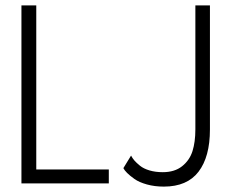

<svg xmlns="http://www.w3.org/2000/svg" viewBox="-20 -680 862 712"><path d="M59.5 -660H114.5V-51.5H383.5V0H59.5ZM758.5 -199.5Q758.5 -98.5 716.2 -43.2Q674 12 587.5 12Q553.5 12 524.8 4Q496 -4 478.8 -16.2Q461.5 -28.5 451.5 -38.5Q441.5 -48.5 437.5 -56.5L466 -103Q471 -93.5 478.2 -85Q485.5 -76.5 499 -65.5Q512.5 -54.5 534.5 -48Q556.5 -41.5 583.5 -41.5Q627.5 -41.5 655.2 -63.5Q683 -85.5 693.8 -119.5Q704.5 -153.5 704.5 -200.5V-660H758.5Z"/></svg>

Font: League Spartan Light
Style: Regular
Weight: 277
Foundry: The League of Moveable Type
Version: Version 2.002